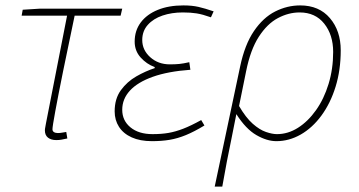

<svg xmlns="http://www.w3.org/2000/svg" viewBox="-20 -510 1326 710"><path d="M188 8Q169 8 157.5 -1Q146 -10 146 -28Q146 -33 147.5 -40Q149 -47 150 -54L228 -452H60L64 -474L128 -478H432L426 -452H256Q232 -339 213.5 -247.5Q195 -156 184.5 -99Q174 -42 174 -32Q174 -25 179.5 -21.5Q185 -18 194 -18Q202 -18 209.5 -19.5Q217 -21 225 -22L229 2Q215 5 207 6.5Q199 8 188 8Z M542 12Q498 12 467 -2Q436 -16 420 -41Q404 -66 404 -98Q404 -145 427 -176.5Q450 -208 484 -227.5Q518 -247 552 -258V-262Q522 -273 500 -297.5Q478 -322 478 -356Q478 -397 500.5 -427Q523 -457 563.5 -473.5Q604 -490 658 -490Q690 -490 714 -484.5Q738 -479 770 -468L760 -446Q729 -457 707 -460.5Q685 -464 656 -464Q615 -464 581 -452.5Q547 -441 526.5 -418Q506 -395 506 -362Q506 -325 535.5 -298.5Q565 -272 608 -272Q628 -272 643 -273.5Q658 -275 680 -280L684 -252Q601 -246 545 -226Q489 -206 460.5 -175Q432 -144 432 -104Q432 -64 462.5 -39Q493 -14 544 -14Q577 -14 603 -18.5Q629 -23 657.5 -34Q686 -45 724 -66L736 -46Q698 -23 667.5 -10.5Q637 2 607.5 7Q578 12 542 12Z M774 180 868 -264Q885 -345 919 -395Q953 -445 997.5 -467.5Q1042 -490 1090 -490Q1160 -490 1200 -443Q1240 -396 1240 -324Q1240 -251 1221 -189.5Q1202 -128 1168.5 -82.5Q1135 -37 1092 -12.5Q1049 12 1002 12Q967 12 928 -10.5Q889 -33 854 -88Q844 -36 835.5 5Q827 46 819 87Q811 128 802 180ZM1004 -14Q1045 -14 1082 -37.5Q1119 -61 1148.5 -102.5Q1178 -144 1195 -199.5Q1212 -255 1212 -318Q1212 -381 1179 -422.5Q1146 -464 1088 -464Q1047 -464 1007.5 -443Q968 -422 937 -374Q906 -326 890 -246L864 -118Q889 -75 914.5 -52.5Q940 -30 963.5 -22Q987 -14 1004 -14Z"/></svg>

Font: Source Sans 3
Style: Italic
Weight: 200
Italic angle: -11°
Designer: Paul D. Hunt
Foundry: Adobe
Version: Version 3.046;hotconv 1.0.118;makeotfexe 2.5.65603